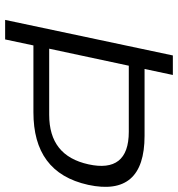

<svg xmlns="http://www.w3.org/2000/svg" viewBox="8 -718 710 767"><g transform="rotate(90 363.5 -335.0)"><path d="M138 0 162 -113H429C587 -113 686 -182 719 -332C751 -481 687 -557 523 -557H256L280 -670H202L60 0ZM175 -176 243 -494H507C619 -494 660 -438 637 -333C614 -228 549 -176 439 -176Z"/></g></svg>

Font: LT Wave Light
Style: Italic
Weight: 300
Designer: Daniel Lyons
Version: Version 2.5 (Glyphs App)